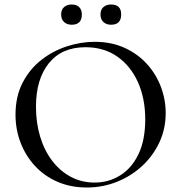

<svg xmlns="http://www.w3.org/2000/svg" viewBox="-20 -822 806 854"><path d="M366 12Q294 12 235.5 -13.5Q177 -39 135.5 -84Q94 -129 71.5 -187.5Q49 -246 49 -312Q49 -393 80.5 -454Q112 -515 164 -555.5Q216 -596 278 -616Q340 -636 401 -636Q475 -636 533.5 -609.5Q592 -583 633 -538Q674 -493 695.5 -436Q717 -379 717 -319Q717 -249 689 -189Q661 -129 612.5 -84Q564 -39 500.5 -13.5Q437 12 366 12ZM401 -10Q464 -10 515.5 -42.5Q567 -75 596.5 -137.5Q626 -200 626 -291Q626 -384 593.5 -456.5Q561 -529 501.5 -570.5Q442 -612 360 -612Q255 -612 197.5 -541Q140 -470 140 -347Q140 -276 158.5 -214.5Q177 -153 212 -107Q247 -61 295 -35.5Q343 -10 401 -10ZM299 -712Q278 -712 265 -724Q252 -736 252 -758Q252 -779 265 -790.5Q278 -802 299 -802Q320 -802 332 -790.5Q344 -779 344 -758Q344 -712 299 -712ZM474 -712Q453 -712 440 -724Q427 -736 427 -758Q427 -779 440 -790.5Q453 -802 474 -802Q519 -802 519 -758Q519 -712 474 -712Z"/></svg>

Font: Cormorant Infant Light Medium
Style: Regular
Weight: 500
Version: Version 4.001